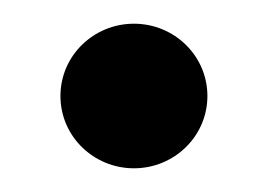

<svg xmlns="http://www.w3.org/2000/svg" viewBox="-20 -366 228 162"><path d="M31 -285C31 -251 59 -224 93 -224C127 -224 155 -251 155 -285C155 -319 127 -346 93 -346C59 -346 31 -319 31 -285Z"/></svg>

Font: Charger Pro
Style: Nar
Weight: 400
Designer: Jasper
Foundry: Cannot Into Space Fonts
Version: Version 1.09